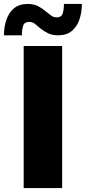

<svg xmlns="http://www.w3.org/2000/svg" viewBox="-48 -953 435 973"><path d="M72 -720H267V0H72ZM-28 -774Q-28 -815 -16 -851.5Q-4 -888 22.5 -910.5Q49 -933 93 -933Q123 -933 144.5 -922Q166 -911 183 -896Q197 -885 210 -875Q223 -865 239 -865Q263 -865 269.5 -884Q276 -903 276 -933H367Q367 -892 355 -855.5Q343 -819 316.5 -796.5Q290 -774 246 -774Q218 -774 196.5 -784Q175 -794 158 -808Q144 -820 130.5 -831Q117 -842 100 -842Q76 -842 69.5 -823Q63 -804 63 -774Z"/></svg>

Font: Kufam ExtraBold
Style: Regular
Weight: 800
Designer: Wael Morcos, Artur Schmal
Foundry: Original Type
Version: Version 1.300; ttfautohint (v1.8.3)